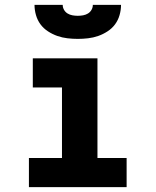

<svg xmlns="http://www.w3.org/2000/svg" viewBox="-20 -770 640 790"><path d="M99 0V-120H235V-410H115V-530H381V-120H501V0ZM300 -610Q279 -610 257.5 -612.5Q236 -615 216 -622Q196 -629 177.5 -641Q159 -653 146.5 -670Q134 -687 128 -708Q122 -729 122 -750H238Q238 -739 243.5 -729.5Q249 -720 258 -714.5Q267 -709 278 -707Q289 -705 300 -705Q311 -705 322 -707Q333 -709 342 -714.5Q351 -720 356.5 -729.5Q362 -739 362 -750H478Q478 -729 472 -708Q466 -687 453.5 -670Q441 -653 422.5 -641Q404 -629 384 -622Q364 -615 342.5 -612.5Q321 -610 300 -610Z"/></svg>

Font: Iosevka Curly Slab HvEx
Style: Regular
Weight: 900
Width: 7
Monospace: yes
Designer: Belleve Invis
Foundry: Belleve Invis
Version: Version 11.1.0; ttfautohint (v1.8.3)